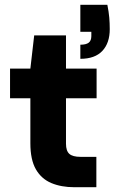

<svg xmlns="http://www.w3.org/2000/svg" viewBox="-20 -783 479 803"><path d="M291 0Q236 0 194.5 -17.5Q153 -35 130 -75Q107 -115 107 -184V-372H22V-496H107L123 -635H256V-496H384V-372H256V-182Q256 -152 270 -139.5Q284 -127 317 -127H383V0ZM316 -537V-596Q340 -596 351 -604.5Q362 -613 362 -632V-650H316V-763H429Q435 -733 437 -709.5Q439 -686 439 -661Q439 -603 408 -570Q377 -537 316 -537Z"/></svg>

Font: DM Sans 28pt Black
Style: Regular
Weight: 900
Version: Version 4.004;gftools[0.9.30]